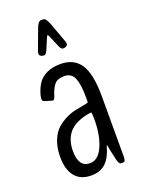

<svg xmlns="http://www.w3.org/2000/svg" viewBox="-137 -769 617 837"><g transform="rotate(-20 171.5 -350.5)"><path d="M123 -556.6Q118.7 -556.6 112.8 -558.3Q106.9 -560.1 106.9 -562.5Q102.1 -563 102.1 -571.8Q102.1 -577.6 103.5 -582L136.2 -669.9Q148.4 -705.6 161.6 -705.6H172.9Q186 -705.6 198.7 -669.9L231 -582Q232.9 -575.2 232.9 -570.3Q232.9 -563 227.5 -562.5Q227.5 -560.1 221.7 -558.3Q215.8 -556.6 211.9 -556.6Q203.1 -556.6 196.3 -571.3L172.4 -627.4Q169.4 -634.3 167 -634.3Q165 -634.3 162.1 -627.4L138.2 -571.3Q131.3 -556.6 123 -556.6ZM150.9 -46.4Q189.5 -46.4 211.4 -96.2Q233.4 -146 233.4 -218.8Q233.4 -252.9 230 -252.9Q229.5 -252.9 219.5 -251.5Q209.5 -250 208.5 -249.5Q149.4 -236.3 123.8 -204.1Q98.1 -171.9 98.1 -121.6Q98.1 -46.4 150.9 -46.4ZM137.7 5.9Q88.4 5.9 62.7 -25.9Q37.1 -57.6 37.1 -116.2Q37.1 -159.2 50.3 -191.9Q63.5 -224.6 83.5 -241.9Q103.5 -259.3 127.9 -271Q152.3 -282.7 173.3 -286.4Q194.3 -290 211.4 -293.5Q228.5 -296.9 231.9 -299.3V-326.2Q231.9 -382.8 219.5 -412.4Q207 -441.9 172.9 -441.9Q142.6 -441.9 128.2 -425Q113.8 -408.2 103 -372.1Q100.1 -363.8 97.2 -360.8Q94.2 -357.9 89.8 -358.9Q83 -360.4 66.2 -365.7Q49.3 -371.1 48.8 -373.5Q43.9 -378.4 49.3 -399.9Q58.1 -431.2 72.3 -451.7Q86.4 -472.2 112.5 -484.6Q138.7 -497.1 176.3 -497.1Q238.3 -497.1 268.3 -452.4Q298.3 -407.7 298.3 -303.2V-23.9Q298.3 0 288.1 0H276.4Q268.6 0 263.2 -20Q249 -79.6 248 -91.8Q248 -93.3 247.1 -94Q246.1 -94.7 245.4 -94Q244.6 -93.3 244.1 -91.8Q231.9 -44.4 206.8 -19.3Q181.6 5.9 137.7 5.9Z"/></g></svg>

Font: BenchNine
Style: Regular
Weight: 400
Designer: Vernon Adams
Foundry: Vernon Adams
Version: Version 1 ; ttfautohint (v0.92.18-e454-dirty) -l 8 -r 50 -G 